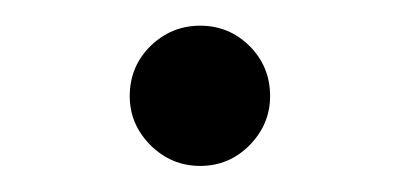

<svg xmlns="http://www.w3.org/2000/svg" viewBox="-20 -115 308 148"><path d="M134.3 12.9Q112.1 12.9 96 -3.1Q80 -19.2 80 -40.9Q80 -63.7 96 -79.5Q112.1 -95.2 134.3 -95.2Q156.6 -95.2 172.4 -79.5Q188.2 -63.7 188.2 -40.9Q188.2 -19.2 172.4 -3.1Q156.6 12.9 134.3 12.9Z"/></svg>

Font: Arima Thin
Style: Regular
Weight: 100
Designer: Joana Correia and Natanael Gama
Foundry: NDISCOVER
Version: Version 1.101;gftools[0.9.23]